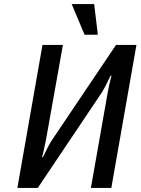

<svg xmlns="http://www.w3.org/2000/svg" viewBox="-20 -920 688 940"><path d="M394 -750 331 -900H441L459 -750ZM65 0 188 -700H288L205 -235Q190 -162 186 -150H190Q217 -208 235 -235L548 -700H648L525 0H425L507 -465Q514 -506 526 -550H522Q492 -488 477 -465L165 0Z"/></svg>

Font: Scada
Style: Italic
Weight: 400
Italic angle: -10°
Designer: Jovanny Lemonad
Foundry: Jovanny Lemonad
Version: Version 4.100;PS 004.100;hotconv 1.0.88;makeotf.lib2.5.64775